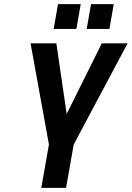

<svg xmlns="http://www.w3.org/2000/svg" viewBox="-20 -910 638 930"><path d="M180 0 217 -210 128 -700H253L303 -358L473 -700H598L337 -210L300 0ZM400 -770 421 -890H531L510 -770ZM240 -770 261 -890H371L350 -770Z"/></svg>

Font: Cuprum
Style: Bold Italic
Weight: 700
Italic angle: -10°
Designer: Jovanny Lemonad
Foundry: Jovanny Lemonad
Version: Version 3.000